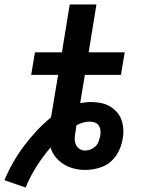

<svg xmlns="http://www.w3.org/2000/svg" viewBox="-63 -755 683 862"><path d="M52 87 -43 54Q-26 13 -4 -25.5Q18 -64 44.5 -99.5Q71 -135 101.5 -167.5Q132 -200 166 -228L198 -419H77L94 -520H215L250 -735H370L335 -520H497L480 -419H318L297 -292Q309 -294 322 -295.5Q335 -297 347 -297Q369 -297 390.5 -292.5Q412 -288 429.5 -278Q447 -268 461 -252.5Q475 -237 482 -217.5Q489 -198 490.5 -176Q492 -154 488 -133Q485 -114 478 -94.5Q471 -75 459.5 -58Q448 -41 432 -27.5Q416 -14 397 -6.5Q378 1 358 4.5Q338 8 319 8Q293 8 268 1.5Q243 -5 222.5 -18Q202 -31 186.5 -50Q171 -69 164 -93Q129 -52 100.5 -7Q72 38 52 87ZM319 -79Q331 -79 343.5 -84Q356 -89 365.5 -98Q375 -107 379.5 -119.5Q384 -132 387 -144Q389 -157 388 -169Q387 -181 380.5 -191Q374 -201 362.5 -205Q351 -209 339 -209Q324 -209 309 -204.5Q294 -200 281 -193L279 -185Q278 -179 277.5 -174Q277 -169 276 -163Q273 -149 272.5 -134.5Q272 -120 277 -107.5Q282 -95 293.5 -87Q305 -79 319 -79Z"/></svg>

Font: Zed Sans Extended
Style: Bold Italic
Weight: 700
Width: 7
Italic angle: -9°
Designer: Belleve Invis
Foundry: Belleve Invis
Version: Version 1.0.0; ttfautohint (v1.8.4)